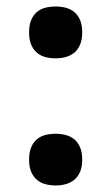

<svg xmlns="http://www.w3.org/2000/svg" viewBox="-20 -565 344 593"><path d="M69.8 -464.8Q69.8 -487.8 76.4 -503.2Q83 -518.6 93.8 -527.8Q104.5 -537.1 119.6 -541Q134.8 -544.9 151.9 -544.9Q168.5 -544.9 183.3 -541Q198.2 -537.1 209.5 -527.8Q220.7 -518.6 227.3 -503.2Q233.9 -487.8 233.9 -464.8Q233.9 -442.4 227.3 -427Q220.7 -411.6 209.5 -402.3Q198.2 -393.1 183.3 -388.9Q168.5 -384.8 151.9 -384.8Q134.8 -384.8 119.6 -388.9Q104.5 -393.1 93.8 -402.3Q83 -411.6 76.4 -427Q69.8 -442.4 69.8 -464.8ZM69.8 -71.8Q69.8 -94.7 76.4 -110.1Q83 -125.5 93.8 -134.8Q104.5 -144 119.6 -147.9Q134.8 -151.9 151.9 -151.9Q168.5 -151.9 183.3 -147.9Q198.2 -144 209.5 -134.8Q220.7 -125.5 227.3 -110.1Q233.9 -94.7 233.9 -71.8Q233.9 -49.3 227.3 -34.2Q220.7 -19 209.5 -9.8Q198.2 -0.5 183.3 3.7Q168.5 7.8 151.9 7.8Q134.8 7.8 119.6 3.7Q104.5 -0.5 93.8 -9.8Q83 -19 76.4 -34.2Q69.8 -49.3 69.8 -71.8Z"/></svg>

Font: Sitara
Style: Bold
Weight: 700
Designer: Neelakash Kshetrimayum
Foundry: Neelakash Kshetrimayum
Version: Version 1.000;PS Version 1.000;PS 1.0;hotconv 1.;hotconv 1.0